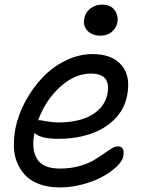

<svg xmlns="http://www.w3.org/2000/svg" viewBox="-20 -779 629 845"><path d="M421.9 -622.1Q385.3 -622.1 364.7 -644Q344.2 -666 351.1 -698.2Q356 -725.1 378.2 -741.9Q400.4 -758.8 429.2 -758.8Q466.8 -758.8 484.6 -734.4Q502.4 -710 496.1 -678.2Q491.7 -656.2 472.4 -639.2Q453.1 -622.1 421.9 -622.1ZM243.2 45.9Q194.8 45.9 156.7 32.7Q118.7 19.5 94.7 -4.2Q70.8 -27.8 56.6 -60.3Q42.5 -92.8 41.3 -131.6Q40 -170.4 47.9 -213.9Q60.1 -273.9 91.3 -332.3Q122.6 -390.6 166.5 -437.3Q210.4 -483.9 268.8 -512.5Q327.1 -541 388.2 -541Q473.1 -541 514.9 -492.2Q556.6 -443.4 539.1 -356.9Q526.9 -296.4 483.2 -253.2Q439.5 -210 376 -189Q312.5 -168 234.9 -168Q159.2 -168 131.8 -193.8Q117.2 -122.1 143.1 -79.6Q168.9 -37.1 244.1 -37.1Q287.6 -37.1 325.4 -47.1Q363.3 -57.1 388.4 -71.5Q413.6 -85.9 433.6 -100.3Q453.6 -114.7 470 -124.8Q486.3 -134.8 498 -134.8Q530.3 -134.8 522.9 -91.8Q518.6 -69.8 493.2 -45.7Q467.8 -21.5 430.7 -1.2Q393.6 19 343.3 32.5Q293 45.9 243.2 45.9ZM152.8 -250Q159.7 -250 186 -245.1Q212.4 -240.2 235.8 -240.2Q327.6 -240.2 384.3 -273.4Q440.9 -306.6 453.1 -366.2Q460.9 -409.7 443.6 -432.4Q426.3 -455.1 379.9 -455.1Q308.6 -455.1 244.1 -396Q179.7 -336.9 147.9 -250Z"/></svg>

Font: Shantell Sans Irregular
Style: Italic
Weight: 400
Italic angle: -11.31°
Designer: Stephen Nixon, Anya Danilova, Shantell Martin
Foundry: Arrow Type
Version: Version 1.006;[9816181b4]